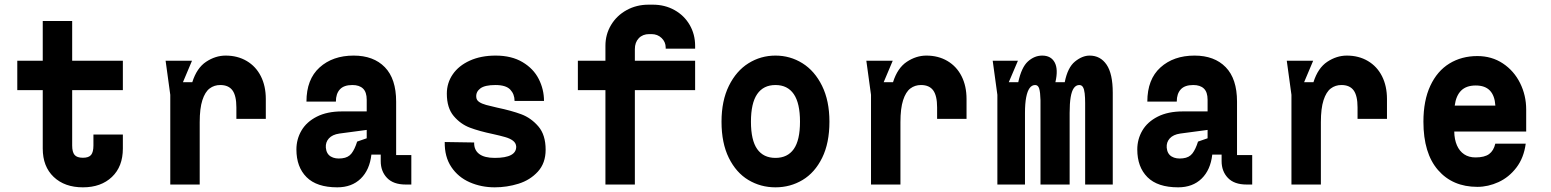

<svg xmlns="http://www.w3.org/2000/svg" viewBox="-20 -790 6640 822"><path d="M506 -214V-154Q506 -77 459.3 -32.5Q412.6 12 335 12Q256.8 12 209.9 -32.5Q163 -77 163 -154V-404H54V-530H163V-700H289V-530H506V-404H289V-167.2Q289 -139.2 299.2 -126.9Q309.4 -114.6 335 -114.6Q360.2 -114.6 370.1 -126.9Q380 -139.2 380 -167.2V-214Z M709 -384 689 -530H802L763.2 -438H803.2Q822.4 -499 862.4 -525.5Q902.4 -552 946 -552Q997.2 -552 1036.4 -528.8Q1075.6 -505.6 1096.8 -463.6Q1118 -421.6 1118 -366V-281H992V-330Q992 -380.4 975.2 -403.2Q958.4 -426 923 -426Q897 -426 877.4 -411.2Q857.8 -396.4 846.4 -361.1Q835 -325.8 835 -267V0H709Z M1741 0H1717Q1664 0 1637 -28.3Q1610 -56.6 1610 -100V-128H1570Q1562.6 -62.4 1524.3 -25.2Q1486 12 1424 12Q1336 12 1292.5 -31.5Q1249 -75 1249 -150Q1249 -194.2 1270.8 -231.3Q1292.6 -268.4 1336.6 -290.7Q1380.6 -313 1444 -313H1550V-363Q1550 -395.6 1534.2 -410.8Q1518.4 -426 1488.6 -426Q1452.4 -426 1435.2 -407.4Q1418 -388.8 1418 -355H1292Q1292 -450.4 1348.2 -501.2Q1404.4 -552 1494 -552Q1579.2 -552 1627.6 -502.3Q1676 -452.6 1676 -355V-126H1741ZM1509 -183.8 1550 -198V-233.8L1432.8 -218.2Q1402.8 -213.8 1388 -197.4Q1373.2 -181 1375 -157.8Q1377.4 -131.2 1396.2 -119.9Q1415 -108.6 1444.4 -112.2Q1471.4 -115.2 1485.2 -133.4Q1499 -151.6 1509 -183.8Z M2098 -114Q2145 -114 2167.9 -126.4Q2190.8 -138.8 2190 -163Q2188.8 -178 2176.2 -187.6Q2163.6 -197.2 2142.5 -203.2Q2121.4 -209.2 2091.8 -215.8Q2032.2 -228.2 1991.9 -243.4Q1951.6 -258.6 1922.3 -293.4Q1893 -328.2 1893 -389Q1893 -435 1918.5 -472Q1944 -509 1991.5 -530.5Q2039 -552 2102 -552Q2170 -552 2217 -524.1Q2264 -496.2 2286.5 -451.7Q2309 -407.2 2309 -358H2183Q2183 -386.8 2164.5 -406.4Q2146 -426 2100.8 -426Q2055.8 -426 2036.5 -411.5Q2017.2 -397 2019 -374.6Q2019.6 -361.6 2031.1 -353.7Q2042.6 -345.8 2061.4 -340.7Q2080.2 -335.6 2108.6 -329.2Q2169.8 -316.4 2211.7 -300.8Q2253.6 -285.2 2284.8 -248.9Q2316 -212.6 2316 -149Q2316 -91.6 2282.8 -55.3Q2249.6 -19 2200.1 -3.5Q2150.6 12 2098 12Q2040.4 12 1990.9 -9.7Q1941.4 -31.4 1912.2 -75.1Q1883 -118.8 1884 -182L2010 -180Q2009 -148.2 2031.2 -131.1Q2053.4 -114 2098 -114Z M2956 -404H2698V0H2572V-404H2454V-530H2572V-594Q2572 -643 2596.3 -683.3Q2620.6 -723.6 2662.9 -746.8Q2705.2 -770 2756.6 -770H2775Q2826.4 -770 2867.9 -746.8Q2909.4 -723.6 2932.7 -683.3Q2956 -643 2956 -594V-581.6H2830V-586.2Q2830 -610.2 2812.6 -627.1Q2795.2 -644 2769 -644H2759.6Q2731.6 -644 2714.8 -626.4Q2698 -608.8 2698 -579.6V-530H2956Z M3300 -426Q3248.4 -426 3221.7 -387.2Q3195 -348.4 3195 -269Q3195 -189.6 3221.7 -151.8Q3248.4 -114 3300 -114Q3351.6 -114 3378.3 -151.8Q3405 -189.6 3405 -269Q3405 -348.4 3378.3 -387.2Q3351.6 -426 3300 -426ZM3300 -552Q3363 -552 3415.5 -519.2Q3468 -486.4 3499.5 -422.4Q3531 -358.4 3531 -269Q3531 -177.6 3499.8 -114.3Q3468.6 -51 3416.1 -19.5Q3363.6 12 3300 12Q3236.4 12 3183.9 -19.5Q3131.4 -51 3100.2 -114.3Q3069 -177.6 3069 -269Q3069 -358.4 3100.5 -422.4Q3132 -486.4 3184.5 -519.2Q3237 -552 3300 -552Z M3709 -384 3689 -530H3802L3763.2 -438H3803.2Q3822.4 -499 3862.4 -525.5Q3902.4 -552 3946 -552Q3997.2 -552 4036.4 -528.8Q4075.6 -505.6 4096.8 -463.6Q4118 -421.6 4118 -366V-281H3992V-330Q3992 -380.4 3975.2 -403.2Q3958.4 -426 3923 -426Q3897 -426 3877.4 -411.2Q3857.8 -396.4 3846.4 -361.1Q3835 -325.8 3835 -267V0H3709Z M4338 -530 4298.8 -438H4339.4Q4353.2 -502 4380.9 -527Q4408.6 -552 4442 -552Q4479.6 -552 4495.4 -522.7Q4511.2 -493.4 4498.4 -438H4538.4Q4550.8 -501 4582.2 -526.5Q4613.6 -552 4645 -552Q4691.2 -552 4717.6 -513.1Q4744 -474.2 4744 -393V0H4625.8V-349.2Q4625.8 -372.4 4623.8 -390.2Q4621.8 -408 4616.4 -417Q4611 -426 4600.8 -426Q4586.8 -426 4577.5 -413.1Q4568.2 -400.2 4563.8 -373.9Q4559.4 -347.6 4559.4 -306.8V0H4434.6V-349.2V-361.2Q4433.8 -394.6 4429.2 -410.3Q4424.6 -426 4411.8 -426Q4397.8 -426 4388.2 -413.1Q4378.6 -400.2 4373.4 -373.6Q4368.2 -347 4368.2 -306.8V0H4250V-384L4230 -530Z M5341 0H5317Q5264 0 5237 -28.3Q5210 -56.6 5210 -100V-128H5170Q5162.6 -62.4 5124.3 -25.2Q5086 12 5024 12Q4936 12 4892.5 -31.5Q4849 -75 4849 -150Q4849 -194.2 4870.8 -231.3Q4892.6 -268.4 4936.6 -290.7Q4980.6 -313 5044 -313H5150V-363Q5150 -395.6 5134.2 -410.8Q5118.4 -426 5088.6 -426Q5052.4 -426 5035.2 -407.4Q5018 -388.8 5018 -355H4892Q4892 -450.4 4948.2 -501.2Q5004.4 -552 5094 -552Q5179.2 -552 5227.6 -502.3Q5276 -452.6 5276 -355V-126H5341ZM5109 -183.8 5150 -198V-233.8L5032.8 -218.2Q5002.8 -213.8 4988 -197.4Q4973.2 -181 4975 -157.8Q4977.4 -131.2 4996.2 -119.9Q5015 -108.6 5044.4 -112.2Q5071.4 -115.2 5085.2 -133.4Q5099 -151.6 5109 -183.8Z M5509 -384 5489 -530H5602L5563.2 -438H5603.2Q5622.4 -499 5662.4 -525.5Q5702.4 -552 5746 -552Q5797.2 -552 5836.4 -528.8Q5875.6 -505.6 5896.8 -463.6Q5918 -421.6 5918 -366V-281H5792V-330Q5792 -380.4 5775.2 -403.2Q5758.4 -426 5723 -426Q5697 -426 5677.4 -411.2Q5657.8 -396.4 5646.4 -361.1Q5635 -325.8 5635 -267V0H5509Z M6074 -269Q6074 -359.4 6103.5 -422.7Q6133 -486 6185.2 -518Q6237.4 -550 6305 -550Q6366.6 -550 6414.1 -518.5Q6461.6 -487 6487.8 -434.4Q6514 -381.8 6514 -321V-227H6206Q6206.6 -192.6 6217.5 -167.7Q6228.4 -142.8 6248.5 -129.4Q6268.6 -116 6296.8 -116Q6335.6 -116 6355.2 -130.4Q6374.8 -144.8 6381.8 -175H6512Q6504 -114.4 6472.2 -72.7Q6440.4 -31 6395.7 -10.5Q6351 10 6305 10Q6199 10 6136.5 -62Q6074 -134 6074 -269ZM6298 -424Q6257.6 -424 6235.6 -402.2Q6213.6 -380.4 6208 -338H6382Q6379.4 -380.4 6358.7 -402.2Q6338 -424 6298 -424Z"/></svg>

Font: Fliege Mono Thin
Style: Regular
Weight: 100
Version: Version 0.020;Glyphs 3.3 (3306)